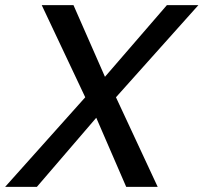

<svg xmlns="http://www.w3.org/2000/svg" viewBox="-75 -730 795 750"><path d="M258 -350 -55 0H69L301 -270L418 0H541L378 -350L700 -710H577L335 -430L212 -710H88Z"/></svg>

Font: FIGSv2-sans-serif SmBold Italic
Style: Regular
Weight: 600
Italic angle: -12°
Designer: Matt McInerney, Pablo Impallari, Rodrigo Fuenzalida
Foundry: Matt McInerney, Pablo Impallari, Rodrigo Fuenzalida
Version: Version 4.020;hotconv 1.0.109;makeotfexe 2.5.65596